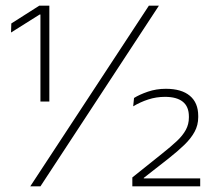

<svg xmlns="http://www.w3.org/2000/svg" viewBox="-20 -659 757 679"><path d="M123 -300V-607.5H120L19 -544L20 -576L119 -639H154.5V-300ZM87 0 506.5 -639H542L123 0ZM448 0V-31.5L553 -115.5Q584.5 -140.5 605.5 -160.2Q626.5 -180 637.2 -199.8Q648 -219.5 648 -243.5V-247Q648 -282 626.5 -299.2Q605 -316.5 563.5 -316.5Q532.5 -316.5 504.2 -307.2Q476 -298 451 -283L454 -312.5Q473 -324.5 503 -334.8Q533 -345 566.5 -345Q622 -345 651.5 -320.2Q681 -295.5 681 -249V-244.5Q681 -216.5 668.2 -193Q655.5 -169.5 632 -146.8Q608.5 -124 575.5 -98L488.5 -30V-21.5L475 -28H688V0Z"/></svg>

Font: Anek Tamil Medium ExtraLight
Style: Regular
Weight: 250
Version: Version 1.003